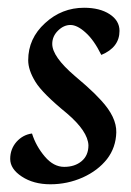

<svg xmlns="http://www.w3.org/2000/svg" viewBox="-20 -458 337 495"><path d="M152.8 -165.5Q89.4 -217.3 71.3 -247.1Q52.7 -277.3 52.7 -302.7Q52.7 -358.9 96.2 -398.4Q139.2 -438 196.8 -438Q237.3 -438 262.7 -421.4Q288.1 -404.8 288.1 -378.4Q288.1 -335.9 241.2 -316.4Q222.2 -355 200.7 -374Q179.2 -393.6 161.6 -393.6Q144.5 -393.6 129.9 -379.4Q114.7 -364.7 114.7 -344.7Q114.7 -312 172.9 -262.2L186.5 -250.5Q200.2 -238.8 201.2 -237.8Q202.6 -236.3 214.4 -225.6Q225.1 -215.8 228 -212.4Q229.5 -210.4 233.9 -206.3Q238.3 -202.1 240.7 -199.2Q280.8 -155.8 279.8 -116.7Q278.8 -77.6 255.9 -47.9Q232.4 -18.1 193.4 -0.5Q153.8 17.1 109.9 17.1Q66.4 17.1 36.1 -2.9Q6.3 -22.5 6.3 -48.3Q6.3 -73.7 22.5 -92.3Q39.1 -110.8 62.5 -113.8Q72.8 -81.1 95.7 -54.2Q118.2 -27.8 145.5 -27.8Q172.9 -27.8 190.4 -42.5Q208 -57.1 208 -83.5Q206.5 -119.6 152.8 -165.5Z"/></svg>

Font: Neuton Cursive
Style: Regular
Weight: 500
Designer: Brian M Zick
Version: Version 1.43